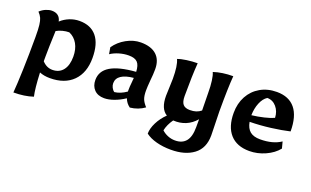

<svg xmlns="http://www.w3.org/2000/svg" viewBox="-70 -752 2052 1267"><g transform="rotate(20 955.5 -119.0)"><path d="M79 -213Q79 -268 75.5 -297Q72 -326 64.5 -343Q57 -360 40 -378Q59 -396 81.5 -405Q104 -414 122 -414Q177 -414 188 -362Q214 -386 247.5 -399.5Q281 -413 317 -413Q396 -413 438 -362Q480 -311 480 -212Q480 -108 422 -49.5Q364 9 260 9Q219 9 187 -4Q192 108 204 160Q144 180 67 180Q72 122 75.5 15Q79 -92 79 -213ZM358 -177Q358 -229 337 -266Q316 -303 278 -319Q256 -319 232.5 -313Q209 -307 190 -296Q185 -176 185 -112V-82Q216 -48 257 -48Q305 -48 331.5 -82Q358 -116 358 -177Z M547 -83Q547 -146 605 -181Q663 -216 782 -225Q780 -271 761.5 -290.5Q743 -310 700 -310Q667 -310 633 -300Q599 -290 574 -273L566 -319Q596 -363 645.5 -390.5Q695 -418 746 -418Q818 -418 856 -383.5Q894 -349 894 -284Q894 -248 889 -203Q885 -155 885 -132Q885 -95 893 -73.5Q901 -52 924 -27Q880 5 823 11Q796 -8 784 -40Q748 -16 710.5 -2.5Q673 11 642 11Q597 11 572 -15Q547 -41 547 -83ZM775 -84V-92Q775 -120 778 -145L781 -182Q725 -177 695 -157Q665 -137 665 -103Q665 -88 672.5 -73Q680 -58 692 -50Q734 -55 775 -84Z M993 132Q993 96 1014 54Q1035 12 1071 -23Q1021 -53 1021 -144L1023 -201L1025 -264Q1025 -358 1006 -397Q1029 -406 1068.5 -411.5Q1108 -417 1144 -417Q1137 -326 1137 -184Q1137 -144 1152 -126.5Q1167 -109 1200 -109Q1225 -109 1243.5 -115Q1262 -121 1278 -134L1276 -257Q1276 -304 1271 -341Q1266 -378 1257 -397Q1317 -417 1394 -417Q1387 -336 1387 -167Q1387 -137 1390 -44L1391 0Q1391 90 1331 135Q1271 180 1172 180Q1116 180 1069.5 167.5Q1023 155 993 132ZM1279 -17V-73Q1217 -1 1121 -7Q1092 34 1083 76Q1101 93 1125.5 103Q1150 113 1177 113Q1227 113 1253 81.5Q1279 50 1279 -17Z M1479 -191Q1479 -257 1507 -308.5Q1535 -360 1585.5 -389Q1636 -418 1701 -418Q1786 -418 1830 -364Q1874 -310 1874 -204Q1819 -191 1744.5 -181.5Q1670 -172 1598 -171Q1606 -127 1631 -106.5Q1656 -86 1702 -86Q1791 -86 1847 -124L1859 -78Q1827 -38 1772.5 -13.5Q1718 11 1661 11Q1573 11 1526 -41.5Q1479 -94 1479 -191ZM1747 -253Q1745 -298 1719 -328.5Q1693 -359 1654 -359Q1627 -342 1611 -303Q1595 -264 1594 -216Q1637 -221 1679 -231Q1721 -241 1747 -253Z"/></g></svg>

Font: Mirza SemiBold
Style: Regular
Weight: 600
Designer: Arabic design by Kourosh Beigpour, Latin design by Eduardo Tunni, engineering by Lasse Fister
Version: Version 1.0010g